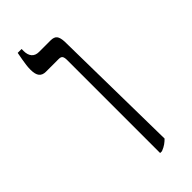

<svg xmlns="http://www.w3.org/2000/svg" viewBox="-215 -686 732 732"><g transform="rotate(-45 150.5 -320.0)"><path d="M170 7V-494Q170 -508 166 -514Q162 -520 150 -520H81Q63 -520 54 -531Q45 -542 45 -567Q45 -579 46.5 -591Q48 -603 50.5 -617Q53 -631 56 -647H77V-636Q77 -615 87 -603.5Q97 -592 116 -592H178Q197 -592 204.5 -582.5Q212 -573 213 -551L221 -20Q213 -12 204 -5.5Q195 1 180 7Z"/></g></svg>

Font: Noto Serif Hebrew Light
Style: Regular
Weight: 300
Version: Version 2.003